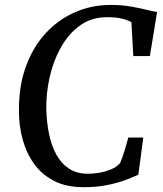

<svg xmlns="http://www.w3.org/2000/svg" viewBox="-20 -772 678 800"><path d="M328.5 8Q255.5 8 204.2 -18.8Q153 -45.5 121 -90.8Q89 -136 74 -192.2Q59 -248.5 59 -307.5Q57.5 -409 86.5 -491Q115.5 -573 168 -631Q220.5 -689 290.5 -720.2Q360.5 -751.5 442 -751.5Q486.5 -751.5 524 -745Q561.5 -738.5 589.8 -731.5Q618 -724.5 634.5 -722L604.5 -538.5H535.5L527.5 -679.5Q518 -685 505 -689.5Q492 -694 473.5 -697.2Q455 -700.5 427.5 -700.5Q360.5 -700.5 312 -664.8Q263.5 -629 232 -571.5Q200.5 -514 186 -446.5Q171.5 -379 173 -315.5Q174.5 -262.5 184.2 -214.2Q194 -166 214.5 -128.5Q235 -91 267.5 -69.5Q300 -48 346.5 -48Q367.5 -48 393.2 -52.2Q419 -56.5 442.5 -66.2Q466 -76 480.5 -92.5Q485.5 -104 490 -117Q494.5 -130 498.8 -143.8Q503 -157.5 507 -171.5Q511 -185.5 514.5 -199H577L556.5 -44Q542.5 -37.5 521 -28.8Q499.5 -20 471 -11.5Q442.5 -3 406.8 2.5Q371 8 328.5 8Z"/></svg>

Font: Merriweather 24pt
Style: Italic
Weight: 400
Italic angle: -7.8°
Designer: Eben Sorkin
Foundry: Eben Sorkin
Version: Version 2.101